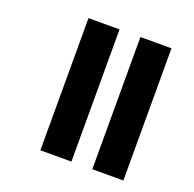

<svg xmlns="http://www.w3.org/2000/svg" viewBox="-121 -801 934 924"><g transform="rotate(20 346.5 -338.5)"><path d="M179 -677H338V0H179ZM445 -677H604V0H445Z"/></g></svg>

Font: Martel Sans Black
Style: Regular
Weight: 900
Designer: Dan Reynolds and Mathieu Réguer
Foundry: Dan Reynolds and Mathieu Réguer
Version: Version 1.002; ttfautohint (v1.1) -l 5 -r 5 -G 72 -x 0 -D la